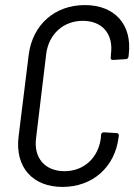

<svg xmlns="http://www.w3.org/2000/svg" viewBox="-20 -728 529 756"><path d="M226 8C344 8 432 -69 447 -187L448 -194C448 -200 445 -204 439 -204L389 -207C383 -207 379 -204 378 -198L377 -184C367 -106 310 -54 234 -54C157 -54 112 -106 122 -184L162 -516C172 -594 230 -646 306 -646C383 -646 427 -594 417 -516L416 -502C415 -496 418 -492 424 -492L475 -495C481 -495 485 -499 486 -505L487 -514C501 -631 432 -708 314 -708C196 -708 108 -631 93 -512L53 -189C39 -70 108 8 226 8Z"/></svg>

Font: Barlow Semi Condensed
Style: Italic
Weight: 400
Width: 4
Italic angle: -7°
Designer: Jeremy Tribby
Foundry: Tribby Type
Version: Version 1.422;hotconv 1.0.109;makeotfexe 2.5.65596